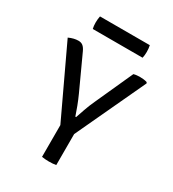

<svg xmlns="http://www.w3.org/2000/svg" viewBox="-172 -790 798 888"><g transform="rotate(30 227.0 -346.0)"><path d="M365 -542.5Q373.5 -545 383 -545.8Q392.5 -546.5 400 -546.5Q420.5 -546.5 436.5 -541.5L439.5 -536L266.5 -165.5V0Q250.5 3 228 3Q219 3 208.5 2.2Q198 1.5 190.5 0V-169.5L17.5 -537Q44.5 -549.5 68.5 -549.5Q83.5 -549.5 93 -541.5Q102.5 -533.5 110 -517L192 -338.5Q203 -314.5 213.8 -286.2Q224.5 -258 231 -238H235Q242.5 -259.5 251.2 -285.2Q260 -311 274.5 -342.5ZM98 -629.5Q94.5 -644 94.5 -662Q94.5 -680.5 98 -696.5H364Q367.5 -680.5 367.5 -662Q367.5 -644 364 -629.5Z"/></g></svg>

Font: Signika SC Light
Style: Regular
Weight: 300
Designer: Anna Giedryś
Foundry: Anna Giedryś
Version: Version 2.000; ttfautohint (v1.8.3) -l 8 -r 50 -G 200 -x 9 -